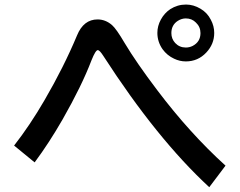

<svg xmlns="http://www.w3.org/2000/svg" viewBox="-20 -797 1039 831"><path d="M41 -167Q109.4 -254.4 172.9 -363.8Q255.9 -506.3 313.5 -644Q341.8 -712.9 402.3 -712.9Q436.5 -712.9 464.8 -688.5Q483.4 -672.4 519.5 -610.8Q570.3 -525.9 660.2 -407.2Q801.8 -219.7 956.1 -80.1L885.7 13.2Q659.2 -195.8 426.8 -555.7Q411.1 -580.1 403.3 -580.1Q393.6 -580.1 376 -536.1Q334 -425.8 251 -280.3Q192.4 -178.2 129.9 -94.2ZM785.2 -777.3Q817.4 -777.3 847.7 -759.3Q877 -742.2 892.6 -711.4Q907.2 -684.1 907.2 -654.3Q907.2 -606.4 873 -569.8Q836.9 -531.2 784.2 -531.2Q757.8 -531.2 733.4 -543Q703.1 -557.1 683.6 -584Q661.1 -616.2 661.1 -654.8Q661.1 -684.6 676.3 -712.4Q691.4 -740.2 716.8 -757.3Q748 -777.3 785.2 -777.3ZM784.2 -717.3Q766.6 -717.3 750 -707Q721.7 -689 721.7 -653.8Q721.7 -628.9 738.3 -610.8Q756.8 -591.3 784.2 -591.3Q799.8 -591.3 813.5 -598.1Q847.7 -615.7 847.7 -653.8Q847.7 -680.7 828.1 -699.2Q810.5 -717.3 784.2 -717.3Z"/></svg>

Font: UDEV Gothic 35
Style: Bold
Weight: 700
Version: v2.1.0; ttfautohint (v1.8.4.7-5d5b-dirty) -l 6 -r 45 -G 200 